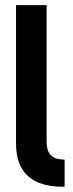

<svg xmlns="http://www.w3.org/2000/svg" viewBox="-20 -710 279 730"><path d="M41 -164.1V-690.4H157.2V-170.9Q157.2 -103.5 220.7 -103.5H225.6V0H219.7Q41 0 41 -164.1Z"/></svg>

Font: Dinish Condensed
Style: Bold
Weight: 700
Width: 3
Designer: Bert Driehuis
Foundry: Playbeing
Version: Version 3.006; git-39231f3c-release